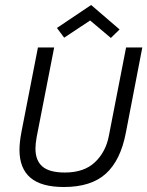

<svg xmlns="http://www.w3.org/2000/svg" viewBox="-20 -740 590 769"><path d="M58 0ZM58 -140Q58 -170 66 -212L132 -550H197L127 -192Q122 -164 122 -145Q122 -97 150 -73Q178 -49 240 -49Q317 -49 360.5 -90.5Q404 -132 416 -196L485 -550H550L484 -208Q463 -98 404 -44.5Q345 9 236 9Q145 9 101.5 -28.5Q58 -66 58 -140ZM424 -588 341 -658 237 -589 208 -628 345 -720 459 -622Z"/></svg>

Font: Cambay Devanagari
Style: Italic
Weight: 400
Italic angle: -11°
Designer: Pooja Saxena
Foundry: Pooja Saxena
Version: Version 1.018;PS 001.018;hotconv 1.0.70;makeotf.lib2.5.58329